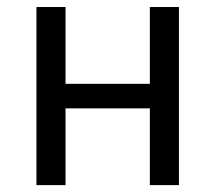

<svg xmlns="http://www.w3.org/2000/svg" viewBox="-20 -538 626 558"><path d="M415.5 0V-223.1H170.4V0H85.9V-517.6H170.4V-294.4H415.5V-517.6H500V0Z"/></svg>

Font: CaskaydiaMono NF SemiLight
Style: Regular
Weight: 350
Designer: Aaron Bell
Foundry: Saja Typeworks
Version: Version 2111.001; ttfautohint (v1.8.4);Nerd Fonts 3.1.1